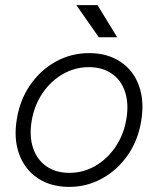

<svg xmlns="http://www.w3.org/2000/svg" viewBox="-20 -720 619 752"><path d="M46 -254Q58 -329 98.5 -387.5Q139 -446 199 -479Q259 -512 329 -512Q401 -512 452 -478Q503 -444 524.5 -383.5Q546 -323 533 -246Q521 -171 480.5 -112.5Q440 -54 380 -21Q320 12 251 12Q179 12 128 -22Q77 -56 55 -116.5Q33 -177 46 -254ZM475 -254Q485 -313 470 -359.5Q455 -406 418 -431.5Q381 -457 328 -457Q274 -457 226.5 -430Q179 -403 146.5 -355Q114 -307 104 -246Q94 -187 109.5 -140.5Q125 -94 162 -68.5Q199 -43 252 -43Q306 -43 353 -70Q400 -97 432.5 -145Q465 -193 475 -254ZM279 -700H362L439 -574H367Z"/></svg>

Font: Oak Sans Light Italic
Style: Regular
Weight: 400
Italic angle: -9.5°
Foundry: Erik Kennedy, Walven
Version: Version 1.000;Glyphs 3.1.2 (3151)